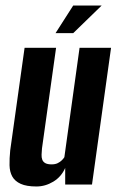

<svg xmlns="http://www.w3.org/2000/svg" viewBox="-20 -668 426 695"><path d="M112 7Q76 7 55 -2.5Q34 -12 24.5 -29Q15 -46 14.5 -70Q14 -94 17 -124L69 -495H183L132 -131Q131 -119 130.5 -108.5Q130 -98 133 -90Q136 -82 144 -77.5Q152 -73 167 -73Q180 -73 189 -77.5Q198 -82 204 -88Q210 -94 213 -99L268 -495H382L313 0H216V-60Q202 -28 173 -10.5Q144 7 112 7ZM181 -548 245 -648H348L245 -548Z"/></svg>

Font: Alumni Sans
Style: Bold Italic
Weight: 700
Italic angle: -8°
Designer: Robert E. Leuschke
Foundry: Robert E. Leuschke
Version: Version 1.016